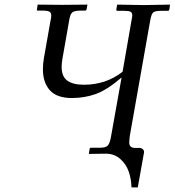

<svg xmlns="http://www.w3.org/2000/svg" viewBox="-20 -666 757 832"><path d="M542 -74.2Q540 -56.6 540 -49.8Q540 -37.1 546.1 -31Q552.2 -24.9 568.8 -24.9H585.9Q592.3 -24.9 598.9 -19.3Q605.5 -13.7 604 -4.9L577.1 146H549.8Q548.8 108.9 537.6 76.9Q526.4 44.9 500.7 22.5Q475.1 0 439 0H437L365.2 1L368.2 -21Q369.6 -25.9 374 -25.9H414.1Q439 -25.9 447.3 -35.6Q456.1 -45.4 460.9 -73.2L506.8 -330.1Q442.9 -275.4 394.3 -258.3Q345.7 -241.2 292 -241.2Q226.1 -241.2 196 -274.9Q166 -308.6 166 -365.2Q166 -390.1 169.9 -412.1L199.2 -578.1Q202.1 -589.8 202.1 -598.1Q202.1 -611.3 193.8 -615.7Q185.5 -620.1 163.1 -620.1H145Q139.2 -620.1 139.2 -624L140.1 -625L143.1 -646L250 -645L358.9 -646L355 -625Q353.5 -620.1 349.1 -620.1H331.1Q301.3 -620.1 292.5 -611.6Q283.7 -603 279.8 -578.1L250 -408.2Q247.1 -389.6 247.1 -376Q247.1 -334.5 271.5 -316.7Q295.9 -298.8 344.2 -298.8Q439 -298.8 511.2 -355L549.8 -577.1Q553.2 -592.8 553.2 -599.1Q553.2 -610.8 545.9 -615Q538.6 -619.1 519 -619.1H488.8Q483.9 -619.1 483.9 -624L487.8 -646L603 -644L716.8 -646L713.9 -625Q712.4 -619.1 708 -619.1H678.2Q652.3 -619.1 644 -612.1Q635.7 -605 630.9 -577.1Z"/></svg>

Font: Linux Libertine G
Style: Italic
Weight: 400
Italic angle: -12°
Designer: Philipp H. Poll
Foundry: Philipp H. Poll
Version: Version 5.1.3